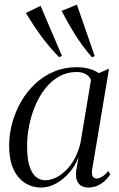

<svg xmlns="http://www.w3.org/2000/svg" viewBox="-20 -810 520 840"><path d="M383.5 -70.5Q380 -47.5 385.5 -38.2Q391 -29 404 -29Q412.5 -29 426.8 -37.2Q441 -45.5 453.5 -62L462.5 -47Q457 -37.5 443.8 -23.8Q430.5 -10 411 0.2Q391.5 10.5 366.5 10.5Q337 10.5 322.8 -9Q308.5 -28.5 313.5 -65L324 -124Q310.5 -86 284 -55.5Q257.5 -25 225.2 -7.2Q193 10.5 161.5 10.5Q119.5 10.5 87.5 -10.8Q55.5 -32 37.8 -72.5Q20 -113 20 -171.5Q20 -221.5 33.2 -271Q46.5 -320.5 71.8 -364.5Q97 -408.5 133.2 -442.8Q169.5 -477 215.5 -496.5Q261.5 -516 316 -516Q344.5 -516 368.8 -509.5Q393 -503 412.5 -490L457 -509.5ZM378 -460Q372 -475.5 356 -485.2Q340 -495 315 -495Q273.5 -495 239.5 -476Q205.5 -457 179.2 -424.2Q153 -391.5 135 -349.5Q117 -307.5 107.8 -261.5Q98.5 -215.5 98.5 -170Q98.5 -119 108.2 -86Q118 -53 135.8 -37.2Q153.5 -21.5 177.5 -21.5Q201 -21.5 224.8 -33Q248.5 -44.5 270 -66.2Q291.5 -88 307.8 -118.5Q324 -149 332.5 -187ZM239 -559.5Q216.5 -582 195.8 -606.8Q175 -631.5 156.8 -656.8Q138.5 -682 122.5 -706.5Q106.5 -731 93 -753L157.5 -784.5L251 -565.5ZM382.5 -559.5Q361 -583.5 342 -609.5Q323 -635.5 306.5 -662Q290 -688.5 275.8 -714Q261.5 -739.5 249.5 -762.5L316.5 -789.5L394.5 -564.5Z"/></svg>

Font: Merriweather 144pt Light
Style: Italic
Weight: 300
Italic angle: -7.8°
Version: Version 2.101